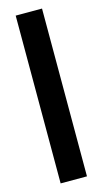

<svg xmlns="http://www.w3.org/2000/svg" viewBox="-112 -737 414 774"><g transform="rotate(-15 95.0 -350.0)"><path d="M40 0V-700.2H149.9V0Z"/></g></svg>

Font: Bebas Neue Bold
Style: Regular
Weight: 700
Designer: Ryoichi Tsunekawa
Foundry: Ryoichi Tsunekawa
Version: Version 1.300